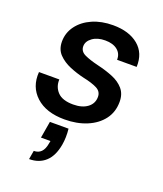

<svg xmlns="http://www.w3.org/2000/svg" viewBox="-140 -600 806 949"><g transform="rotate(20 262.5 -126.0)"><path d="M223 12Q126 12 72.5 -37Q19 -86 25 -165H132Q130 -126 155.5 -99Q181 -72 238 -72Q285 -72 313 -93Q341 -114 341 -149Q341 -178 313.5 -191.5Q286 -205 242 -214Q203 -223 166 -238.5Q129 -254 104.5 -279.5Q80 -305 80 -346Q80 -392 107.5 -429Q135 -466 182.5 -487Q230 -508 291 -508Q375 -508 424 -467.5Q473 -427 470 -354H367Q368 -386 344.5 -405Q321 -424 280 -424Q239 -424 213 -405Q187 -386 187 -360Q187 -333 214.5 -320Q242 -307 288 -296Q331 -286 368 -271Q405 -256 427.5 -230Q450 -204 450 -163Q450 -109 420.5 -70Q391 -31 339.5 -9.5Q288 12 223 12ZM126 256 134 210Q182 210 192 151L195 136H145L160 48H258Q263 93 256 133Q245 195 211.5 225.5Q178 256 126 256Z"/></g></svg>

Font: DeepMind Sans Medium
Style: Italic
Weight: 500
Italic angle: -10°
Designer: Jonny Pinhorn / Modifications: Colophon Foundry
Foundry: Colophon Foundry
Version: Version 1.002; ttfautohint (v1.8.2)